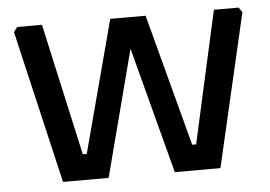

<svg xmlns="http://www.w3.org/2000/svg" viewBox="-43 -578 889 633"><g transform="rotate(-5 401.5 -261.0)"><path d="M23 -506 35 -522H117L214 -85H227L343 -522H460L576 -85H589L686 -522H768L779 -506L662 0H511L401 -418L292 0H141Z"/></g></svg>

Font: Oxanium Medium
Style: Regular
Weight: 500
Designer: Severin Meyer
Version: Version 1.001